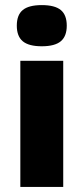

<svg xmlns="http://www.w3.org/2000/svg" viewBox="-20 -741 331 761"><path d="M230.6 -500V0H60.6V-500ZM145.6 -557.6Q94 -557.6 70.3 -577.4Q46.6 -597.2 46.6 -639.2Q46.6 -681.8 70.3 -701.3Q94 -720.8 145.6 -720.8Q197.2 -720.8 220.9 -701.3Q244.6 -681.8 244.6 -639.2Q244.6 -597.2 220.9 -577.4Q197.2 -557.6 145.6 -557.6Z"/></svg>

Font: Work Sans
Style: Regular
Weight: 400
Designer: Wei Huang
Foundry: Wei Huang
Version: Version 2.006; ttfautohint (v1.8.1.43-b0c9)